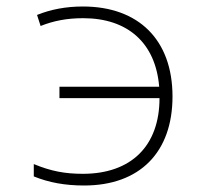

<svg xmlns="http://www.w3.org/2000/svg" viewBox="-20 -560 640 591"><path d="M239 11C410 11 511 -91 511 -263C511 -437 407 -540 235 -540C183 -540 136 -531 94 -514L105 -480C145 -496 186 -504 236 -504C373 -504 459 -428 470 -293H163V-258H471C471 -111 384 -25 235 -25C180 -25 137 -33 84 -55V-17C131 2 180 11 239 11Z"/></svg>

Font: Noto Sans Mono ExtraLight
Style: Regular
Weight: 200
Designer: Monotype Design Team
Foundry: Monotype Imaging Inc.
Version: Version 2.014